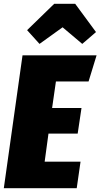

<svg xmlns="http://www.w3.org/2000/svg" viewBox="-30 -986 526 1006"><path d="M476 -696 434 -559H263L243 -420H397L377 -286H224L204 -139H392L372 0H-10L88 -696ZM177 -756 112 -828 254 -966H364L473 -818L401 -756L298 -843Z"/></svg>

Font: Fira Sans Extra Condensed Black
Style: Italic
Weight: 900
Width: 3
Italic angle: -8°
Designer: Carrois Corporate & Edenspiekermann AG
Foundry: Carrois Corporate GbR & Edenspiekermann AG
Version: Version 4.203